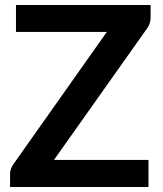

<svg xmlns="http://www.w3.org/2000/svg" viewBox="-20 -743 646 763"><path d="M578.5 -673.5Q578.5 -650.5 565.5 -631.5L194.5 -107.5H570V0H20V-53Q20 -63 23.5 -72.2Q27 -81.5 32.5 -89.5L404.5 -616H43.5V-723H578.5Z"/></svg>

Font: Lato 2
Style: Bold
Weight: 700
Designer: Lukasz Dziedzic with Adam Twardoch and Botio Nikoltchev
Foundry: tyPoland Lukasz Dziedzic
Version: Version 2.015; 2015-08-06; http://www.latofonts.com/